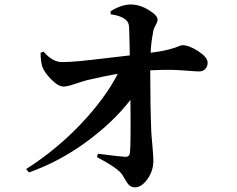

<svg xmlns="http://www.w3.org/2000/svg" viewBox="-20 -798 1040 843"><path d="M465.8 -735.4V-749Q514.6 -778.3 553.7 -778.3Q592.8 -778.3 632.3 -754.4Q671.9 -730.5 671.9 -711.9Q671.9 -702.1 662.6 -686Q653.3 -669.9 651.4 -652.3Q642.6 -605.5 641.6 -566.4Q689.5 -572.3 720.7 -580.6Q752 -588.9 763.2 -594.2Q774.4 -599.6 779.3 -599.6Q810.5 -599.6 851.1 -572.8Q891.6 -545.9 891.6 -523.4Q891.6 -505.9 881.3 -495.1Q871.1 -484.4 853.5 -484.4Q841.8 -484.4 806.2 -487.3Q770.5 -490.2 736.8 -491.2Q703.1 -492.2 639.6 -489.3Q639.6 -332 644.5 -212.9Q645.5 -196.3 649.4 -155.3Q653.3 -114.3 653.3 -91.8Q653.3 -47.9 627.4 -11.7Q601.6 24.4 573.2 24.4Q556.6 24.4 546.9 14.6Q537.1 4.9 526.9 -14.2Q516.6 -33.2 505.9 -43.9Q479.5 -69.3 405.3 -108.4L410.2 -123Q506.8 -110.4 530.3 -109.4Q548.8 -108.4 550.8 -128.9Q554.7 -168.9 552.7 -359.4Q477.5 -261.7 358.9 -174.8Q240.2 -87.9 107.4 -41L94.7 -55.7Q226.6 -139.6 333.5 -252Q440.4 -364.3 497.1 -473.6Q446.3 -465.8 363.3 -446.3Q347.7 -442.4 311.5 -430.2Q275.4 -418 260.7 -418Q237.3 -417 206.1 -448.2Q174.8 -479.5 166 -504.9Q158.2 -528.3 158.2 -566.4L170.9 -571.3Q210.9 -525.4 252 -525.4Q283.2 -525.4 330.1 -529.8Q377 -534.2 452.6 -543.5Q528.3 -552.7 549.8 -554.7Q549.8 -567.4 548.8 -612.8Q547.9 -658.2 546.9 -675.8Q546.9 -702.1 527.3 -714.8Q507.8 -729.5 465.8 -735.4Z"/></svg>

Font: GenRyuMin TW TTF Bold
Style: Regular
Weight: 700
Version: Version 1.300